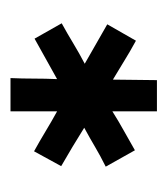

<svg xmlns="http://www.w3.org/2000/svg" viewBox="4 -764 326 375"><g transform="rotate(-90 167.5 -577.0)"><path d="M198 -434Q198 -455 198.5 -477Q199 -499 199 -520Q221 -507 237 -497Q253 -487 275 -475L307 -531L230 -575Q251 -586 270 -597.5Q289 -609 309 -620L279 -673Q259 -662 239.5 -651Q220 -640 200 -629Q201 -652 201 -674.5Q201 -697 202 -720H137V-629Q117 -640 98 -651.5Q79 -663 59 -674L30 -621Q51 -609 67.5 -599Q84 -589 105 -576Q83 -564 67 -554.5Q51 -545 29 -534L61 -477Q80 -488 99 -498.5Q118 -509 137 -521V-434Z"/></g></svg>

Font: Josefin Slab Thin SemiBold
Style: Regular
Weight: 600
Version: Version 2.000